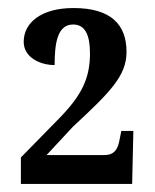

<svg xmlns="http://www.w3.org/2000/svg" viewBox="-20 -845 387 478"><path d="M32 -387H309L312 -519H282L277 -494C273 -474 265 -459 240 -459H96L162 -530C256 -617 295 -657 295 -716C295 -783 257 -825 163 -825C82 -825 39 -788 39 -741C39 -702 80 -683 116 -683C116 -735 122 -784 162 -784C192 -784 204 -758 204 -712C204 -652 185 -609 127 -550L32 -453Z"/></svg>

Font: Noto Serif Condensed
Style: Bold
Weight: 700
Width: 3
Designer: Monotype Design Team
Foundry: Monotype Imaging Inc.
Version: Version 2.015